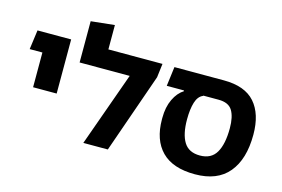

<svg xmlns="http://www.w3.org/2000/svg" viewBox="-97 -973 1756 1196"><g transform="rotate(15 780.5 -375.5)"><path d="M118 -254V-603H270V-254ZM36 -478 53 -603H203V-478Z M510 -603H859L848 -514L668 0H510L681 -478H358V-744L510 -760Z M1231 9Q1088 9 1016.5 -63.5Q945 -136 945 -269V-278Q945 -348 969.5 -399Q994 -450 1031 -472V-486L1160 -489L1155 -476Q1123 -463 1109.5 -419Q1096 -375 1096 -309Q1096 -214 1127.5 -163Q1159 -112 1231 -112Q1304 -112 1336 -167Q1368 -222 1368 -324Q1368 -398 1343.5 -438Q1319 -478 1254 -478H920L936 -603H1255Q1391 -603 1455.5 -530Q1520 -457 1520 -323Q1520 -165 1447.5 -78Q1375 9 1231 9Z"/></g></svg>

Font: Noto Sans Hebrew Thin
Style: Bold
Weight: 700
Version: Version 3.001